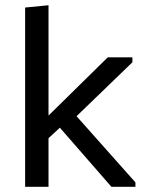

<svg xmlns="http://www.w3.org/2000/svg" viewBox="-20 -722 551 742"><path d="M77.1 0V-692.9L167.5 -701.7V-275.4L396.5 -500.5H491.7V-481.4L275.9 -272.9L503.4 -17.1V0H410.6L211.4 -228.5L167.5 -188V0Z"/></svg>

Font: Mako
Style: Regular
Weight: 400
Designer: vernon adams
Foundry: vernon adams
Version: Version 1.100; ttfautohint (v1.8.4.7-5d5b);gftools[0.9.33]